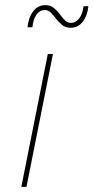

<svg xmlns="http://www.w3.org/2000/svg" viewBox="-20 -727 364 747"><path d="M63 0 166 -517H186L83 0ZM255 -619Q235 -619 222 -629.5Q209 -640 198.5 -653.5Q188 -667 178 -677.5Q168 -688 154 -688Q135 -688 122 -670Q109 -652 106 -621H87Q91 -660 109.5 -683.5Q128 -707 156 -707Q176 -707 189 -696.5Q202 -686 212 -672.5Q222 -659 232 -648.5Q242 -638 256 -638Q275 -638 288.5 -656Q302 -674 305 -703H324Q320 -666 302 -642.5Q284 -619 255 -619Z"/></svg>

Font: Montserrat Thin Thin
Style: Italic
Weight: 250
Italic angle: -11.3°
Version: Version 9.000